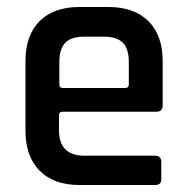

<svg xmlns="http://www.w3.org/2000/svg" viewBox="-20 -530 533 550"><path d="M424 0H208Q134 0 93.5 -41Q53 -82 53 -155V-355Q53 -429 93.5 -469.5Q134 -510 208 -510H290Q364 -510 405 -469.5Q446 -429 446 -355V-228Q446 -210 428 -210H160Q149 -210 149 -200V-157Q149 -84 222 -84H424Q442 -84 442 -66V-16Q442 0 424 0ZM160 -278H339Q349 -278 349 -288V-352Q349 -390 332 -407.5Q315 -425 277 -425H222Q184 -425 167 -407.5Q150 -390 150 -352V-288Q150 -278 160 -278Z"/></svg>

Font: Rajdhani SemiBold
Style: Regular
Weight: 600
Designer: Satya Rajpurohit, Jyotish Sonowal
Foundry: Indian Type Foundry
Version: Version 1.201 February 1, 2022